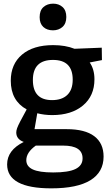

<svg xmlns="http://www.w3.org/2000/svg" viewBox="-20 -790 609 1051"><path d="M261 241Q19 241 19 110Q19 32 110 -13Q69 -28 69 -65Q69 -75 73.5 -88Q78 -101 90.5 -125Q103 -149 126 -191Q39 -239 39 -348Q39 -439 100.5 -491Q162 -543 271 -543Q338 -543 388 -523L537 -529L538 -461L471 -448Q497 -411 497 -356Q497 -265 434 -212.5Q371 -160 266 -160Q223 -160 184 -170L169 -83H345Q445 -83 496 -44.5Q547 -6 547 67Q547 152 475 196.5Q403 241 261 241ZM265 -242Q319 -242 348.5 -270.5Q378 -299 378 -354Q378 -462 270 -462Q160 -462 160 -352Q160 -242 265 -242ZM271 154Q355 154 393.5 135Q432 116 432 77Q432 7 326 7H176Q124 44 124 87Q124 121 159.5 137.5Q195 154 271 154ZM270 -624Q237 -624 217 -642.5Q197 -661 197 -696Q197 -733 218 -751.5Q239 -770 271 -770Q302 -770 322.5 -751.5Q343 -733 343 -697Q343 -661 322 -642.5Q301 -624 270 -624Z"/></svg>

Font: Bitter SemiBold
Style: Regular
Weight: 600
Designer: Sol Matas, and Bitter project Authors
Foundry: Sol Matas
Version: Version 2.001